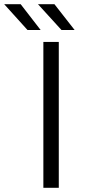

<svg xmlns="http://www.w3.org/2000/svg" viewBox="-94 -901 416 921"><path d="M114 0V-700H188V0ZM38 -757 -74 -881H5L101 -757ZM201 -757 88 -881H167L264 -757Z"/></svg>

Font: Modern
Style: Small
Weight: 400
Designer: Julieta Ulanovsky
Foundry: Julieta Ulanovsky
Version: Version 8.000